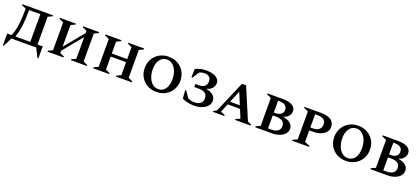

<svg xmlns="http://www.w3.org/2000/svg" viewBox="51 -1705 6508 2986"><g transform="rotate(20 3305.0 -212.5)"><path d="M86 -544V-560H594V-544L522 -511V-51H608V146H592L519 0H108L36 146H20V-51H93Q133 -150 145.5 -259.5Q158 -369 158 -486V-511ZM402 -51V-510H215V-487Q215 -366 203 -258Q191 -150 155 -51Z M706 0V-16L779 -49V-511L706 -544V-560H971V-544L900 -511V-152L1165 -475V-511L1093 -544V-560H1357V-544L1286 -511V-49L1357 -16V0H1093V-16L1165 -49V-408L900 -86V-49L971 -16V0Z M1461 0V-16L1534 -49V-511L1461 -544V-560H1726V-544L1655 -511V-315H1910V-511L1839 -544V-560H2103V-544L2031 -511V-49L2103 -16V0H1839V-16L1910 -49V-264H1655V-49L1726 -16V0Z M2507 10Q2422 10 2355.5 -27.5Q2289 -65 2251 -130.5Q2213 -196 2213 -280Q2213 -364 2251 -430Q2289 -496 2355.5 -533.5Q2422 -571 2507 -571Q2593 -571 2659.5 -533.5Q2726 -496 2764.5 -430Q2803 -364 2803 -280Q2803 -196 2764.5 -130.5Q2726 -65 2659.5 -27.5Q2593 10 2507 10ZM2522 -41Q2595 -41 2637 -100.5Q2679 -160 2679 -255Q2679 -334 2655.5 -393.5Q2632 -453 2590.5 -487Q2549 -521 2496 -521Q2423 -521 2380 -461.5Q2337 -402 2337 -308Q2337 -230 2360.5 -169.5Q2384 -109 2425.5 -75Q2467 -41 2522 -41Z M3137 -571Q3195 -571 3243 -555.5Q3291 -540 3319.5 -510Q3348 -480 3348 -438Q3348 -393 3316.5 -354.5Q3285 -316 3219 -301Q3298 -289 3340.5 -251Q3383 -213 3383 -160Q3383 -110 3351 -72Q3319 -34 3262.5 -12Q3206 10 3132 10Q3067 10 3020.5 -2Q2974 -14 2933 -34L2923 -171H2939L3011 -67Q3033 -55 3059.5 -48Q3086 -41 3122 -41Q3187 -41 3221 -71Q3255 -101 3255 -153Q3255 -211 3218 -237.5Q3181 -264 3107 -264H3039V-314H3096Q3157 -314 3190.5 -341.5Q3224 -369 3224 -418Q3224 -520 3119 -520Q3094 -520 3072 -515Q3050 -510 3030 -498L2961 -390H2945L2950 -529Q2987 -548 3028 -559.5Q3069 -571 3137 -571Z M3446 0V-16L3496 -43L3719 -565H3787L4006 -47L4067 -16V0H3812V-16L3882 -46L3823 -188H3619L3560 -45L3632 -16V0ZM3640 -239H3802L3721 -434Z M4143 0V-16L4216 -49V-511L4143 -544V-560H4394Q4495 -560 4552.5 -528Q4610 -496 4610 -432Q4610 -386 4578.5 -350.5Q4547 -315 4492 -301Q4571 -290 4616.5 -253.5Q4662 -217 4662 -162Q4662 -116 4631.5 -79Q4601 -42 4546 -21Q4491 0 4420 0ZM4356 -509H4337V-314H4359Q4417 -314 4452.5 -338Q4488 -362 4488 -412Q4488 -509 4356 -509ZM4388 -266H4337V-51H4394Q4458 -51 4496.5 -78Q4535 -105 4535 -158Q4535 -217 4496 -241.5Q4457 -266 4388 -266Z M4755 0V-16L4829 -49V-511L4755 -544V-560H5025Q5134 -560 5193 -522Q5252 -484 5252 -405Q5252 -354 5220.5 -317.5Q5189 -281 5134 -261Q5079 -241 5009 -241H4950V-49L5036 -16V0ZM4950 -509V-290H4989Q5055 -290 5091.5 -319Q5128 -348 5128 -401Q5128 -459 5090.5 -484Q5053 -509 4983 -509Z M5644 10Q5559 10 5492.5 -27.5Q5426 -65 5388 -130.5Q5350 -196 5350 -280Q5350 -364 5388 -430Q5426 -496 5492.5 -533.5Q5559 -571 5644 -571Q5730 -571 5796.5 -533.5Q5863 -496 5901.5 -430Q5940 -364 5940 -280Q5940 -196 5901.5 -130.5Q5863 -65 5796.5 -27.5Q5730 10 5644 10ZM5659 -41Q5732 -41 5774 -100.5Q5816 -160 5816 -255Q5816 -334 5792.5 -393.5Q5769 -453 5727.5 -487Q5686 -521 5633 -521Q5560 -521 5517 -461.5Q5474 -402 5474 -308Q5474 -230 5497.5 -169.5Q5521 -109 5562.5 -75Q5604 -41 5659 -41Z M6050 0V-16L6123 -49V-511L6050 -544V-560H6301Q6402 -560 6459.5 -528Q6517 -496 6517 -432Q6517 -386 6485.5 -350.5Q6454 -315 6399 -301Q6478 -290 6523.5 -253.5Q6569 -217 6569 -162Q6569 -116 6538.5 -79Q6508 -42 6453 -21Q6398 0 6327 0ZM6263 -509H6244V-314H6266Q6324 -314 6359.5 -338Q6395 -362 6395 -412Q6395 -509 6263 -509ZM6295 -266H6244V-51H6301Q6365 -51 6403.5 -78Q6442 -105 6442 -158Q6442 -217 6403 -241.5Q6364 -266 6295 -266Z"/></g></svg>

Font: Spectral SC SemiBold
Style: Regular
Weight: 600
Designer: Jean-Baptiste Levee
Foundry: Production Type
Version: Version 2.001